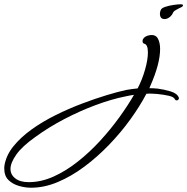

<svg xmlns="http://www.w3.org/2000/svg" viewBox="-478 -383 875 897"><path d="M291 -294Q279 -294 274 -301Q269 -308 269 -318Q269 -328 273 -336Q276 -345 294 -351Q312 -357 333 -360Q354 -363 365 -363Q377 -363 377 -358Q377 -354 372 -351Q370 -350 366.5 -348Q363 -346 358 -344Q351 -340 342.5 -335.5Q334 -331 331 -325Q326 -312 314.5 -303Q303 -294 291 -294ZM-333 494Q-361 494 -390 485.5Q-419 477 -438.5 458Q-458 439 -458 406Q-458 402 -458 397.5Q-458 393 -457 389Q-449 342 -415 300Q-381 258 -330 221.5Q-279 185 -218.5 155Q-158 125 -96 101.5Q-34 78 20.5 61.5Q75 45 113 37Q126 35 139 33Q152 31 165 30Q186 -10 199.5 -57Q213 -104 213 -138Q213 -176 195 -179Q188 -182 188 -191Q188 -196 190 -200Q198 -215 223 -219Q249 -222 259.5 -203Q270 -184 270 -154Q270 -85 224 19Q222 23 220 29Q230 29 239.5 29.5Q249 30 259 31Q289 35 319 44Q349 53 357 72Q357 73 357.5 74Q358 75 358 76Q358 81 352 85Q351 86 347 86Q342 86 339 81Q335 70 311 64.5Q287 59 256 56Q243 55 231 54.5Q219 54 206 55Q175 114 130.5 175.5Q86 237 31 294Q-24 351 -84.5 396Q-145 441 -208 467.5Q-271 494 -333 494ZM-344 468Q-286 468 -228 442Q-170 416 -114.5 372Q-59 328 -10 274.5Q39 221 79.5 165Q120 109 148 60Q139 61 129.5 63Q120 65 110 67Q44 80 -30 107.5Q-104 135 -177 173Q-250 211 -313 257Q-375 301 -402 339.5Q-429 378 -429 406Q-429 433 -406.5 450.5Q-384 468 -344 468Z"/></svg>

Font: WindSong Medium
Style: Regular
Weight: 500
Designer: Robert E. Leuschke
Foundry: Robert E. Leuschke
Version: Version 1.010; ttfautohint (v1.8.3)